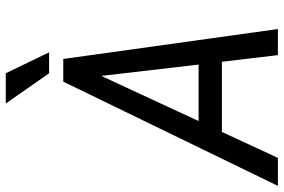

<svg xmlns="http://www.w3.org/2000/svg" viewBox="-204 -768 941 636"><g transform="rotate(-90 266.0 -450.5)"><path d="M378.9 -185.5H146.5L60.5 0H-32.2L313 -710.9H388.2L487.3 0H400.9ZM182.6 -262.7H369.6L332 -585ZM410.2 -757.8H340.8L240.7 -901.4H340.8Z"/></g></svg>

Font: TypoPRO Roboto
Style: Italic
Weight: 400
Italic angle: -12°
Designer: Google
Version: Version 2.136; 2016